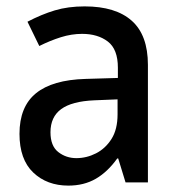

<svg xmlns="http://www.w3.org/2000/svg" viewBox="-20 -571 540 601"><path d="M194 10Q127 10 84 -31Q41 -72 41 -152Q41 -237 92.5 -279Q144 -321 248 -324L349 -327V-359Q349 -417 317.5 -441Q286 -465 237 -465Q204 -465 170.5 -454.5Q137 -444 103 -427L66 -503Q110 -526 151.5 -538.5Q193 -551 245 -551Q342 -551 392.5 -506Q443 -461 443 -368V0H373L350 -75H347Q317 -33 280 -11.5Q243 10 194 10ZM219 -76Q251 -76 280.5 -91Q310 -106 329 -136Q348 -166 348 -213V-260L275 -257Q205 -254 171.5 -229.5Q138 -205 138 -157Q138 -114 162.5 -95Q187 -76 219 -76Z"/></svg>

Font: Noto Sans Mono ExtraCondensed Medium
Style: Regular
Weight: 500
Width: 2
Designer: Monotype Design Team
Foundry: Monotype Imaging Inc.
Version: Version 2.014